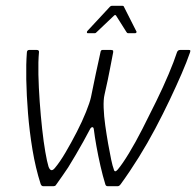

<svg xmlns="http://www.w3.org/2000/svg" viewBox="-20 -645 679 665"><path d="M131 0Q127 0 125 -1.5Q123 -3 121 -7Q103 -63 92.5 -126.5Q82 -190 77 -252.5Q72 -315 71 -369.5Q70 -424 73 -462Q73 -467 75 -469.5Q77 -472 81 -472H107Q116 -472 115 -464Q112 -432 113 -387Q114 -342 117.5 -293Q121 -244 126 -198.5Q131 -153 137 -118.5Q143 -84 148 -68Q156 -46 170 -63Q187 -83 207 -117Q227 -151 246 -188Q265 -225 278 -257.5Q291 -290 295 -308Q298 -322 302.5 -344.5Q307 -367 312 -390.5Q317 -414 321.5 -434Q326 -454 328 -464Q329 -472 335 -472H365Q367 -472 370 -471Q373 -470 372 -464Q368 -445 361.5 -409.5Q355 -374 342 -317Q338 -300 339 -271.5Q340 -243 344.5 -211Q349 -179 354.5 -147.5Q360 -116 365 -92.5Q370 -69 374 -59Q377 -45 388 -58Q404 -77 426.5 -114Q449 -151 473 -198Q497 -245 521 -294Q545 -343 564 -388Q583 -433 593 -464Q596 -472 604 -472H634Q638 -472 639 -470.5Q640 -469 638 -463Q627 -431 609 -389.5Q591 -348 568 -299.5Q545 -251 518 -200Q491 -149 460.5 -100Q430 -51 398 -7Q395 -3 392.5 -1.5Q390 0 387 0H354Q350 0 348 -1.5Q346 -3 345 -6Q336 -35 328 -70Q320 -105 314 -138.5Q308 -172 305 -197Q304 -205 299.5 -204.5Q295 -204 292 -198Q281 -177 268.5 -154.5Q256 -132 242.5 -109Q229 -86 216 -65Q206 -50 195.5 -35Q185 -20 175 -6Q173 -2 170 -1Q167 0 165 0ZM284 -530Q281 -530 281 -532.5Q281 -535 282 -537L361 -622Q364 -625 368 -625H404Q408 -625 409 -622L452 -537Q454 -535 452.5 -532.5Q451 -530 448 -530H424Q420 -530 418 -534L382 -591Q379 -595 375 -591L315 -534Q312 -530 308 -530Z"/></svg>

Font: Glory Thin ExtraLight
Style: Italic
Weight: 250
Italic angle: -12°
Version: Version 1.011